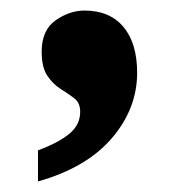

<svg xmlns="http://www.w3.org/2000/svg" viewBox="-20 -187 335 364"><path d="M140 -167Q188 -167 214 -136Q240 -105 240 -49Q240 19 192 75Q144 131 52 157V98Q90 84 111 67Q132 50 132 25Q132 8 121 -0.5Q110 -9 95.5 -18Q81 -27 70 -43Q59 -59 59 -89Q59 -130 85.5 -148.5Q112 -167 140 -167Z"/></svg>

Font: Noto Serif Sinhala ExtraCondensed Black
Style: Regular
Weight: 900
Width: 2
Designer: Jelle Bosma - Monotype Design Team
Foundry: Monotype Imaging Inc.
Version: Version 2.007; ttfautohint (v1.8.4.7-5d5b)